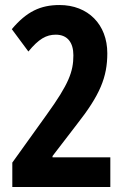

<svg xmlns="http://www.w3.org/2000/svg" viewBox="-20 -744 509 764"><path d="M419 0V-118H189V-123L285 -248C378 -366 407 -437 407 -532C407 -647 330 -724 217 -724C141 -724 86 -698 27 -628L93 -539C134 -589 164 -606 202 -606C249 -606 272 -574 272 -524C272 -459 254 -410 166 -288L29 -97V0Z"/></svg>

Font: Noto Sans Georgian ExtraCondensed Bold
Style: Regular
Weight: 700
Width: 2
Designer: Monotype Design Team, Akaki Razmadze
Foundry: Google LLC
Version: Version 2.005